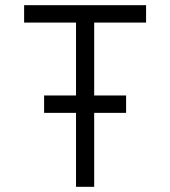

<svg xmlns="http://www.w3.org/2000/svg" viewBox="-20 -720 656 740"><path d="M150 -285V-352H466V-285ZM273 0V-633H73V-700H543V-633H343V0Z"/></svg>

Font: Overpass Mono Light Light
Style: Regular
Weight: 300
Monospace: yes
Version: Version 4.000